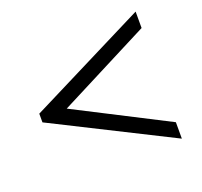

<svg xmlns="http://www.w3.org/2000/svg" viewBox="-98 -705 786 747"><g transform="rotate(-20 295.0 -331.0)"><path d="M46 -313V-349L534 -594V-526L153 -331L534 -136V-68Z"/></g></svg>

Font: Taviraj Medium
Style: Regular
Weight: 500
Designer: Katatrad Team
Foundry: CadsonDemak
Version: Version 1.030